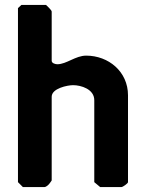

<svg xmlns="http://www.w3.org/2000/svg" viewBox="-20 -760 599 780"><path d="M167 -740H67L53 -727V-20L73 0H160C167 0 176 -8 180 -13C183 -17 190 -26 190 -27V-367C190 -401 254 -414 277 -414C309 -414 363 -398 363 -353V-20L387 0H473C479 0 500 -15 500 -20V-373C500 -469 421 -534 330 -534C287 -534 250 -499 213 -499C205 -499 190 -503 190 -513V-713C190 -719 170 -737 167 -740Z"/></svg>

Font: Asimov Print
Style: C
Weight: 500
Designer: Google
Version: Version 2.000980: 2014